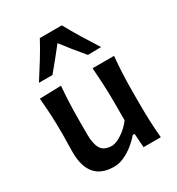

<svg xmlns="http://www.w3.org/2000/svg" viewBox="-199 -963 1014 1101"><g transform="rotate(-30 307.5 -412.5)"><path d="M234.9 13.2Q68.4 13.2 68.4 -178.7Q68.4 -213.9 69.3 -240.5Q70.3 -267.1 70.3 -293.9Q70.3 -366.7 67.4 -423.1Q64.5 -479.5 59.1 -538.1L201.2 -542Q196.3 -483.4 194.1 -427Q191.9 -370.6 191.9 -308.6V-225.1Q191.9 -161.6 211.7 -129.4Q231.4 -97.2 282.7 -97.2Q301.3 -97.2 325.9 -109.4Q350.6 -121.6 375.2 -142.3Q399.9 -163.1 418 -188V-308.6Q418 -370.6 415.3 -425Q412.6 -479.5 408.2 -538.1H550.3Q544.9 -479.5 542.2 -423.1Q539.6 -366.7 539.6 -293.9V-235.4Q539.6 -168.5 541.7 -113.5Q543.9 -58.6 549.3 0H435.1L428.7 -91.8H416.5Q395.5 -66.4 365.5 -42.2Q335.4 -18.1 301.5 -2.4Q267.6 13.2 234.9 13.2ZM423.3 -617.7Q361.3 -690.9 305.7 -763.2Q277.8 -727.5 248.8 -691.7Q219.7 -655.8 189.5 -619.6H100.1Q135.7 -674.8 169.7 -729.7Q203.6 -784.7 232.9 -839.4H378.4Q408.2 -784.7 441.9 -729.5Q475.6 -674.3 511.2 -619.1Z"/></g></svg>

Font: Pinar DS1 SemiBold
Style: Regular
Weight: 600
Designer: Amin Abedi
Version: Version 3.000